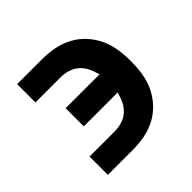

<svg xmlns="http://www.w3.org/2000/svg" viewBox="-139 -649 778 778"><g transform="rotate(-45 250.0 -260.0)"><path d="M58 0V-105H202Q224 -105 245 -111.5Q266 -118 282 -132.5Q298 -147 307.5 -167Q317 -187 322 -208H128V-312H322Q317 -333 307.5 -353Q298 -373 282 -387.5Q266 -402 245 -408.5Q224 -415 202 -415H58V-520H202Q236 -520 270 -513.5Q304 -507 334 -491Q364 -475 387.5 -449.5Q411 -424 425.5 -393Q440 -362 445 -328Q450 -294 450 -260Q450 -226 445 -192Q440 -158 425.5 -127Q411 -96 387.5 -70.5Q364 -45 334 -29Q304 -13 270 -6.5Q236 0 202 0Z"/></g></svg>

Font: Iosevka SS04 Extrabold
Style: Regular
Weight: 800
Monospace: yes
Designer: Belleve Invis
Foundry: Belleve Invis
Version: Version 19.0.0; ttfautohint (v1.8.4)